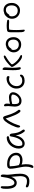

<svg xmlns="http://www.w3.org/2000/svg" viewBox="2158 -2804 942 5297"><g transform="rotate(-90 2628.5 -155.0)"><path d="M283.2 185.1Q203.6 185.1 155.8 166.7Q107.9 148.4 107.9 115.2Q107.9 87.9 138.2 87.9Q147.5 87.9 159.2 92.5Q170.9 97.2 182.4 103Q193.8 108.9 220 113.5Q246.1 118.2 280.8 118.2Q355.5 118.2 386.7 69.1Q418 20 418 -70.8Q418 -103 410.4 -178.5Q402.8 -253.9 399.9 -315.9Q384.3 -272.9 364 -241.9Q343.8 -210.9 321.8 -194.3Q299.8 -177.7 278.8 -170.4Q257.8 -163.1 235.8 -163.1Q155.3 -163.1 111.6 -234.1Q67.9 -305.2 67.9 -452.1Q67.9 -499 71.3 -530.3Q74.7 -561.5 81.3 -577.6Q87.9 -593.8 95.2 -599.9Q102.5 -606 112.8 -606Q128.4 -606 135.3 -589.8Q142.1 -573.7 139.2 -529.8Q130.4 -392.6 154.8 -310.3Q179.2 -228 231.9 -228Q264.6 -228 292 -253.2Q319.3 -278.3 339.4 -323.5Q359.4 -368.7 373.3 -428.5Q387.2 -488.3 395 -561Q397.9 -588.9 403.3 -596.9Q408.7 -605 423.8 -605Q442.9 -605 455.1 -582.8Q467.3 -560.5 461.9 -508.8Q455.1 -450.7 457.8 -392.6Q460.4 -334.5 466.6 -299.3Q472.7 -264.2 478.8 -201.4Q484.9 -138.7 484.9 -70.8Q484.9 60.1 430.9 122.6Q377 185.1 283.2 185.1Z M855 -4.9Q784.2 -4.9 736.8 -32.2Q748 39.1 748 81.1Q748 184.1 727.8 240Q707.5 295.9 673.8 295.9Q658.7 295.9 651.9 289.8Q645 283.7 645 268.1Q645 257.8 650.4 243.4Q655.8 229 662.6 213.4Q669.4 197.8 674.8 163.6Q680.2 129.4 680.2 85Q680.2 29.8 665.5 -46.1Q650.9 -122.1 636.5 -200.7Q622.1 -279.3 622.1 -340.8Q622.1 -375.5 637.2 -386.2Q640.1 -405.8 667.7 -417.5Q695.3 -429.2 750 -429.2Q839.4 -429.2 910.4 -398.4Q981.4 -367.7 1022.2 -309.6Q1063 -251.5 1063 -175.8Q1063 -95.7 1005.1 -50.3Q947.3 -4.9 855 -4.9ZM691.9 -318.8Q691.9 -282.2 697 -241.7Q702.1 -201.2 707.3 -175.5Q712.4 -149.9 722.2 -106Q727.5 -105 736.8 -98.9Q746.1 -92.8 756.3 -86.9Q766.6 -81.1 791.3 -75.9Q815.9 -70.8 850.1 -70.8Q995.1 -70.8 995.1 -182.1Q995.1 -262.7 927.7 -313.2Q860.4 -363.8 756.8 -363.8Q731 -363.8 688 -355Q691.9 -335.4 691.9 -318.8Z M1318.8 55.2Q1253.9 55.2 1216.3 9.8Q1178.7 -35.6 1178.7 -112.8Q1178.7 -170.9 1201.4 -229.5Q1224.1 -288.1 1262.9 -334.7Q1301.8 -381.3 1358.6 -410.6Q1415.5 -439.9 1478.5 -439.9Q1497.1 -439.9 1508.8 -430.9Q1520.5 -421.9 1520.5 -405.8Q1520.5 -379.9 1489.7 -377Q1436 -370.6 1390.1 -345.9Q1344.2 -321.3 1314 -285.4Q1283.7 -249.5 1266.6 -204.8Q1249.5 -160.2 1249.5 -113.8Q1249.5 -85.4 1253.2 -64.9Q1256.8 -44.4 1268.6 -18.1Q1285.2 -8.8 1314.5 -8.8Q1383.3 -8.8 1435.8 -89.6Q1488.3 -170.4 1512.7 -320.8Q1519 -357.9 1545.9 -357.9Q1565.4 -357.9 1578.6 -339.8Q1591.8 -321.8 1593.8 -292Q1602.5 -191.9 1623.3 -128.7Q1644 -65.4 1694.8 1Q1708 18.1 1700.9 38.6Q1693.8 59.1 1674.8 59.1Q1662.1 59.1 1654.3 54.2Q1646.5 49.3 1638.7 38.1Q1620.1 13.2 1608.4 -5.4Q1596.7 -23.9 1582.8 -52Q1568.8 -80.1 1559.6 -114.5Q1550.3 -148.9 1544.4 -191.9Q1528.8 -127 1502.9 -77.9Q1477.1 -28.8 1446.3 -0.7Q1415.5 27.3 1383.5 41.3Q1351.6 55.2 1318.8 55.2Z M1790 -69.8Q1774.4 -69.8 1766.4 -85.4Q1758.3 -101.1 1758.3 -125Q1758.3 -147.5 1777.1 -200.2Q1795.9 -252.9 1824.2 -312Q1848.6 -363.8 1880.6 -412.6Q1912.6 -461.4 1934.1 -484.9Q1957 -510.7 1982.4 -525.4Q2007.8 -540 2029.3 -540Q2059.1 -540 2077.1 -486.8Q2080.6 -477.5 2103 -406Q2125.5 -334.5 2140.1 -298.8Q2178.7 -199.7 2226.1 -140.1Q2229.5 -135.7 2235.1 -128.4Q2240.7 -121.1 2242.9 -117.9Q2245.1 -114.7 2247.1 -110.6Q2249 -106.4 2249 -103Q2249 -83.5 2238.5 -71.8Q2228 -60.1 2213.4 -60.1Q2173.3 -60.1 2103 -211.9Q2083 -255.9 2053.5 -334.7Q2023.9 -413.6 2007.3 -470.2Q1959 -414.6 1911.1 -327.6Q1863.3 -240.7 1832 -142.1Q1830.1 -136.7 1827.1 -126.7Q1824.2 -116.7 1822.3 -111.3Q1820.3 -106 1817.6 -98.1Q1814.9 -90.3 1812.3 -86.2Q1809.6 -82 1806.2 -77.9Q1802.7 -73.7 1798.8 -71.8Q1794.9 -69.8 1790 -69.8Z M2498 -32.2Q2336.9 -32.2 2336.9 -226.1Q2336.9 -249.5 2344 -309.6Q2351.1 -369.6 2351.1 -396Q2351.1 -422.9 2348.1 -452.4Q2345.2 -481.9 2345.2 -484.9Q2345.2 -501 2350.1 -507.6Q2355 -514.2 2368.2 -514.2Q2393.1 -514.2 2406.5 -491.5Q2419.9 -468.8 2419.9 -435.1Q2419.9 -413.6 2414.1 -349.1Q2505.4 -377.9 2592.3 -377.9Q2660.6 -377.9 2696.8 -345.5Q2732.9 -313 2732.9 -263.2Q2732.9 -210.9 2700.2 -157.5Q2667.5 -104 2612.1 -68.1Q2556.6 -32.2 2498 -32.2ZM2405.3 -229Q2405.3 -155.8 2425.5 -125Q2445.8 -94.2 2502 -94.2Q2542 -94.2 2580.8 -119.6Q2619.6 -145 2644.3 -188Q2668.9 -231 2668.9 -277.8Q2668.9 -292 2646.2 -303.5Q2623.5 -314.9 2587.9 -314.9Q2502 -314.9 2409.2 -288.1Q2405.3 -242.2 2405.3 -229Z M3051.8 53.2Q2952.1 53.2 2893.1 -8.3Q2834 -69.8 2834 -172.9Q2834 -247.1 2872.1 -309.8Q2910.2 -372.6 2973.9 -408.2Q3037.6 -443.8 3111.8 -443.8Q3142.1 -443.8 3160.4 -433.1Q3178.7 -422.4 3178.7 -393.1Q3178.7 -380.4 3171.9 -372.8Q3165 -365.2 3152.8 -365.2Q3144 -365.2 3129.9 -370.6Q3115.7 -376 3097.2 -376Q3014.2 -376 2958 -315.9Q2901.9 -255.9 2901.9 -164.1Q2901.9 -94.7 2943.6 -53.5Q2985.4 -12.2 3050.8 -12.2Q3084.5 -12.2 3108.2 -18.8Q3131.8 -25.4 3143.6 -34.7Q3155.3 -43.9 3163.1 -53Q3170.9 -62 3178.2 -68.6Q3185.5 -75.2 3194.8 -75.2Q3206.1 -75.2 3212.4 -67.9Q3218.8 -60.5 3218.8 -48.8Q3218.8 -4.4 3170.2 24.4Q3121.6 53.2 3051.8 53.2Z M3396.5 -51.8Q3364.3 -51.8 3352.5 -106Q3340.8 -160.2 3340.8 -273.9Q3340.8 -299.3 3343.8 -364Q3346.7 -428.7 3346.7 -464.8V-497.1Q3346.7 -526.9 3351.1 -541Q3355.5 -555.2 3367.7 -555.2Q3387.7 -555.2 3403.3 -535.9Q3418.9 -516.6 3418.9 -483.9Q3418.9 -461.4 3412.8 -383.8Q3406.7 -306.2 3406.7 -273.9Q3406.7 -230.5 3410.9 -186.3Q3415 -142.1 3418.9 -114.3Q3422.9 -86.4 3422.9 -82Q3422.9 -68.4 3416 -60.1Q3409.2 -51.8 3396.5 -51.8ZM3729.5 -16.1Q3665 -16.1 3584 -85.9Q3502.9 -155.8 3448.7 -249Q3430.7 -278.8 3430.7 -294.9Q3430.7 -308.1 3440.9 -319.8Q3453.6 -338.9 3489 -372.6Q3524.4 -406.2 3566.9 -439.7Q3609.4 -473.1 3653.6 -497.6Q3697.8 -522 3723.6 -522Q3733.9 -522 3740.2 -516.1Q3746.6 -510.3 3746.6 -499Q3746.6 -492.7 3742.9 -486.8Q3739.3 -481 3730.5 -474.1Q3721.7 -467.3 3715.1 -463.1Q3708.5 -459 3693.8 -450.4Q3679.2 -441.9 3672.9 -438Q3604 -395 3552.2 -351.8Q3500.5 -308.6 3500.5 -294.9Q3500.5 -273.4 3549.1 -211.7Q3597.7 -149.9 3662.6 -106.9Q3678.2 -96.2 3705.1 -82.5Q3731.9 -68.8 3745.8 -59.8Q3759.8 -50.8 3759.8 -43Q3759.8 -31.2 3751 -23.7Q3742.2 -16.1 3729.5 -16.1Z M4052.2 -41Q3956.5 -41 3894.5 -99.6Q3832.5 -158.2 3832.5 -249Q3832.5 -284.7 3845 -317.9Q3857.4 -351.1 3876 -374.8Q3894.5 -398.4 3916.5 -416.3Q3938.5 -434.1 3957.8 -442.9Q3977.1 -451.7 3990.2 -451.2Q4023.9 -466.8 4058.6 -466.8Q4148.4 -466.8 4200.4 -408.2Q4252.4 -349.6 4252.4 -249Q4252.4 -159.7 4195.1 -100.3Q4137.7 -41 4052.2 -41ZM3899.4 -255.9Q3899.4 -187.5 3939.9 -147.2Q3980.5 -106.9 4049.3 -106.9Q4111.3 -106.9 4147.9 -147.2Q4184.6 -187.5 4184.6 -254.9Q4184.6 -323.7 4153.3 -362.8Q4122.1 -401.9 4066.4 -401.9Q4034.7 -401.9 4013.2 -392.3Q3991.7 -382.8 3971.7 -362.8Q3959.5 -350.6 3949.7 -335Q3939.9 -319.3 3933.6 -313Q3927.2 -306.6 3915.5 -306.2Q3913.6 -307.1 3910.6 -307.1Q3899.4 -282.2 3899.4 -255.9Z M4439.9 58.1Q4420.4 58.1 4407 35.4Q4393.6 12.7 4390.1 -28.8Q4384.3 -94.2 4388.2 -339.8Q4388.7 -386.7 4400.6 -406.2Q4412.6 -425.8 4441.9 -431.2Q4500.5 -440.9 4571.8 -440.9Q4609.4 -440.9 4650.6 -436.8Q4691.9 -432.6 4712.9 -426.8Q4722.7 -423.8 4728.8 -417Q4734.9 -410.2 4734.9 -401.9Q4734.9 -373 4680.2 -373Q4663.1 -373 4626.2 -376Q4589.4 -378.9 4553.7 -378.9Q4501 -378.9 4459 -370.1Q4448.7 -296.9 4448.7 -175.8Q4448.2 -130.4 4450.9 -81.3Q4453.6 -32.2 4456.3 -0.2Q4459 31.7 4459 34.2Q4459 58.1 4439.9 58.1Z M4990.7 -73.2Q4889.6 -73.2 4824.7 -135.7Q4759.8 -198.2 4759.8 -294.9Q4759.8 -333.5 4772.5 -369.1Q4785.2 -404.8 4804.7 -429.9Q4824.2 -455.1 4846.9 -474.4Q4869.6 -493.7 4889.9 -502.9Q4910.2 -512.2 4923.8 -512.2Q4926.8 -512.2 4927.7 -511.2Q4962.9 -526.9 4996.6 -526.9Q5089.4 -526.9 5143.1 -465.3Q5196.8 -403.8 5196.8 -297.9Q5196.8 -202.1 5137.7 -137.7Q5078.6 -73.2 4990.7 -73.2ZM4826.7 -301.8Q4826.7 -226.1 4870.1 -181.6Q4913.6 -137.2 4987.8 -137.2Q5052.7 -137.2 5090.8 -182.6Q5128.9 -228 5128.9 -304.2Q5128.9 -379.4 5096.2 -421.1Q5063.5 -462.9 5004.9 -462.9Q4973.1 -462.9 4951.7 -453.1Q4930.2 -443.4 4909.7 -422.9Q4897.5 -410.6 4887.7 -395.3Q4877.9 -379.9 4871.6 -373.5Q4865.2 -367.2 4853.5 -367.2Q4845.7 -367.2 4842.8 -368.2Q4826.7 -336.9 4826.7 -301.8Z"/></g></svg>

Font: Shantell Sans Irregular Bouncy
Style: Regular
Weight: 300
Designer: Stephen Nixon, Anya Danilova, Shantell Martin
Foundry: Arrow Type
Version: Version 1.006;[9816181b4]